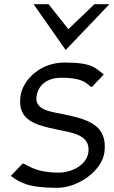

<svg xmlns="http://www.w3.org/2000/svg" viewBox="-20 -890 545 921"><path d="M141 -870 295 -650 505 -870H433L308 -750L213 -870ZM278 -517C399 -517 402 -474 421 -473L478 -533C435 -564 426 -590 288 -590C176 -590 88 -509 78 -426C63 -309 158 -289 252 -269C322 -254 415 -245 404 -160C396 -97 322 -62 262 -62C141 -62 108 -104 89 -106L32 -46C75 -15 115 11 253 11C358 11 470 -73 481 -160C498 -295 393 -319 284 -342C230 -354 147 -359 155 -426C163 -487 212 -518 278 -517Z"/></svg>

Font: Charger
Style: It
Weight: 400
Designer: Jasper
Foundry: Cannot Into Space Fonts
Version: Version 0.98